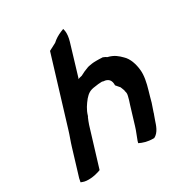

<svg xmlns="http://www.w3.org/2000/svg" viewBox="-161 -793 856 909"><g transform="rotate(-30 267.0 -339.0)"><path d="M33 -51C27 -33 24 -22 22 -8L30 -5C53 5 95 -1 118 -9L129 -13L193 -223C196 -234 202 -246 207 -259L209 -261L210 -265C218 -292 233 -314 250 -335C266 -353 279 -363 307 -366C321 -368 332 -370 347 -370C350 -370 352 -369 354 -368H356C383 -366 394 -350 393 -324C397 -320 401 -315 404 -311L411 -303C413 -299 419 -283 420 -280L419 -279C422 -269 424 -263 421 -252V-251C418 -237 413 -222 408 -207L378 -108C372 -87 362 -66 354 -43L351 -32C369 -23 393 -15 424 -15H429C457 -29 467 -64 474 -85L483 -110C485 -114 486 -118 487 -122C492 -136 497 -151 502 -166C508 -186 512 -205 518 -223C529 -260 537 -298 533 -329C530 -359 519 -396 496 -417C479 -434 462 -450 428 -458C424 -461 418 -465 411 -467L410 -468H408C394 -469 383 -469 372 -469C356 -469 345 -467 329 -464L328 -463H326C309 -457 293 -450 279 -442C271 -440 265 -439 257 -436L260 -440L311 -610C317 -631 319 -649 317 -664L314 -678L299 -672C280 -664 263 -654 248 -640L208 -619L96 -251C89 -227 77 -197 70 -173Z"/></g></svg>

Font: SolarCharger
Style: 952
Weight: 900
Designer: Mew Too
Foundry: Cannot Into Space Fonts/KineticPlasma Fonts
Version: Version 1.100